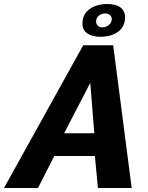

<svg xmlns="http://www.w3.org/2000/svg" viewBox="-77 -935 738 955"><path d="M337 -710H486L578 0H410L395 -159H193L112 0H-57ZM392 -272 372 -523 242 -272ZM333 -817Q333 -864 368 -889.5Q403 -915 457 -915Q499 -915 522 -898Q545 -881 545 -849Q545 -803 511 -777.5Q477 -752 422 -752Q381 -752 357 -769Q333 -786 333 -817ZM447 -868Q428 -868 414.5 -857Q401 -846 401 -828Q401 -815 409.5 -807Q418 -799 432 -799Q450 -799 464.5 -811Q479 -823 479 -840Q479 -852 470 -860Q461 -868 447 -868Z"/></svg>

Font: Raleway Thin ExtraBold
Style: Italic
Weight: 800
Italic angle: -12°
Version: Version 4.026